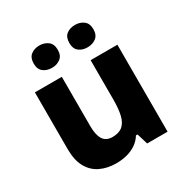

<svg xmlns="http://www.w3.org/2000/svg" viewBox="-175 -900 1010 1050"><g transform="rotate(-30 329.5 -374.5)"><path d="M589 -549V0H460L439 -69H429Q412 -41 385.5 -23.5Q359 -6 327.5 2Q296 10 261 10Q205 10 161 -11Q117 -32 92.5 -76.5Q68 -121 68 -191V-549H238V-238Q238 -182 256 -153.5Q274 -125 315 -125Q356 -125 379 -145Q402 -165 411 -204Q420 -243 420 -300V-549ZM141 -688Q141 -725 163 -742Q185 -759 217 -759Q248 -759 270.5 -742Q293 -725 293 -688Q293 -652 270.5 -635Q248 -618 217 -618Q185 -618 163 -635Q141 -652 141 -688ZM366 -688Q366 -725 387.5 -742Q409 -759 442 -759Q473 -759 495.5 -742Q518 -725 518 -688Q518 -652 495.5 -635Q473 -618 442 -618Q409 -618 387.5 -635Q366 -652 366 -688Z"/></g></svg>

Font: Noto Sans Khmer ExtraBold
Style: Regular
Weight: 800
Version: Version 2.003